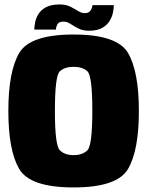

<svg xmlns="http://www.w3.org/2000/svg" viewBox="-20 -836 662 862"><path d="M310.5 5.5Q114.5 5.5 66 -77.8Q17.5 -161 17.5 -337.8Q17.5 -514.5 66 -597.8Q114.5 -681 310.5 -681Q506.5 -681 555 -597.8Q603.5 -514.5 603.5 -337.8Q603.5 -161 555 -77.8Q506.5 5.5 310.5 5.5ZM310.5 -139.5Q350.5 -139.5 372.5 -161.5Q394.5 -183.5 394.5 -337.5Q394.5 -495.5 372.5 -515.8Q350.5 -536 310.5 -536Q270.5 -536 248.5 -515.8Q226.5 -495.5 226.5 -337.5Q226.5 -183.5 248.5 -161.5Q270.5 -139.5 310.5 -139.5ZM380 -698Q351.5 -698 331.8 -708.2Q312 -718.5 296.2 -728.8Q280.5 -739 264.5 -739Q243.5 -739 237.2 -726Q231 -713 231 -703H134Q134 -716.5 137.8 -735.8Q141.5 -755 153 -773.5Q164.5 -792 187.2 -804Q210 -816 248 -816Q276 -816 295.5 -806.2Q315 -796.5 330.2 -786.8Q345.5 -777 361.5 -777Q379.5 -777 387.2 -790Q395 -803 395 -813H491Q491 -799.5 487.2 -780Q483.5 -760.5 472 -741.8Q460.5 -723 438.2 -710.5Q416 -698 380 -698Z"/></svg>

Font: Anybody Black
Style: Regular
Weight: 900
Designer: Tyler Finck
Foundry: Etcetera Type Company
Version: Version 1.010; ttfautohint (v1.8.3) -l 8 -r 50 -G 200 -x 14 